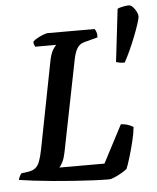

<svg xmlns="http://www.w3.org/2000/svg" viewBox="-66 -847 733 895"><g transform="rotate(-5 300.0 -400.0)"><path d="M408 0Q377 0 333.5 -2Q290 -4 241 -7.5Q192 -11 143.5 -15.5Q95 -20 54.5 -25Q14 -30 -11 -34Q-9 -43 -4.5 -51.5Q0 -60 4 -64L35 -68Q56 -71 69 -81Q82 -91 90 -112.5Q98 -134 105 -170L182 -565Q190 -609 202 -626.5Q214 -644 217 -646H119Q116 -651 114 -657Q112 -663 113 -671Q120 -678 133.5 -685.5Q147 -693 161.5 -698.5Q176 -704 181 -704H402Q405 -700 409 -690Q413 -680 412 -664L363 -651Q347 -648 334.5 -641.5Q322 -635 312.5 -618Q303 -601 296 -565L212 -144Q206 -115 197.5 -98.5Q189 -82 182 -75H393L485 -251Q499 -251 515.5 -246Q532 -241 543 -233Q540 -202 530.5 -164Q521 -126 511 -93Q501 -60 493 -41Q483 -33 466.5 -23.5Q450 -14 434 -7Q418 0 408 0ZM528 -536Q513 -536 503 -538Q493 -540 488 -542L517 -789Q525 -793 542 -796.5Q559 -800 569 -800Q580 -800 589.5 -789.5Q599 -779 605 -766.5Q611 -754 611 -746Q611 -736 602.5 -710Q594 -684 581 -651Q568 -618 554 -587.5Q540 -557 528 -536Z"/></g></svg>

Font: Texturina Medium 12pt SemiBold
Style: Italic
Weight: 600
Italic angle: -11°
Version: Version 1.002